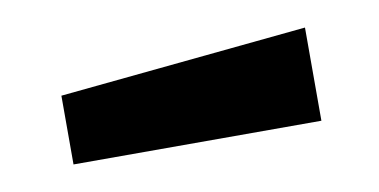

<svg xmlns="http://www.w3.org/2000/svg" viewBox="-29 -780 413 209"><g transform="rotate(-10 177.0 -675.5)"><path d="M40 -624V-700L314 -727V-624Z"/></g></svg>

Font: Tektur SemiCondensed SemiBold
Style: Regular
Weight: 600
Width: 4
Designer: Adam Jagosz
Foundry: Adam Jagosz
Version: Version 1.005;gftools[0.9.30]